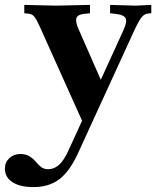

<svg xmlns="http://www.w3.org/2000/svg" viewBox="-98 -466 643 783"><path d="M38 297Q-16 297 -47 277Q-78 257 -78 222Q-78 196 -60 179Q-42 162 -14 162Q5 162 20.5 170.5Q36 179 50 196Q63 211 73 217.5Q83 224 99 224Q123 224 143 206Q163 188 182 146L406 -344Q421 -377 414.5 -391Q408 -405 377 -409L351 -412V-446L456 -443L519 -446V-412L507 -411Q491 -410 479 -395Q467 -380 446 -334L221 157Q187 232 144.5 264.5Q102 297 38 297ZM241 36 64 -358Q51 -387 42 -398Q33 -409 19 -410L1 -412V-446L129 -443L269 -446V-412L242 -409Q218 -406 213.5 -392Q209 -378 222 -348L327 -109Z"/></svg>

Font: Baskervville SC
Style: Regular
Weight: 400
Designer: Alexis Faudot, Rémi Forte, Morgane Pierson, Rafael Ribas, Tanguy Vanlaeys, Rosalie Wagner, Thomas Huot-Marchand
Foundry: ANRT
Version: Version 1.100